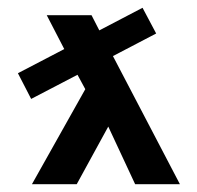

<svg xmlns="http://www.w3.org/2000/svg" viewBox="-20 -475 506 493"><path d="M327 -2H442L270 -331L381 -389L346 -455L235 -397L215 -436H100L145 -349L26 -287L60 -221L179 -283L199 -246L62 -2H177L258 -150Z"/></svg>

Font: Hussar Tani
Style: Bold
Weight: 700
Foundry: Cannot Into Space Fonts
Version: Version 0.92